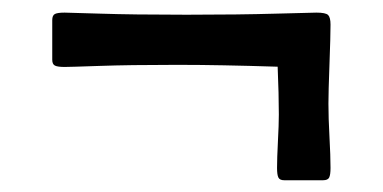

<svg xmlns="http://www.w3.org/2000/svg" viewBox="-20 -373 622 312"><path d="M263.2 -267.6Q190.9 -267.6 142.1 -265.9Q93.3 -264.2 85 -264.2Q73.7 -264.2 69.3 -266.4Q64.9 -268.6 64.9 -275.9V-340.3Q64.9 -348.1 69.3 -350.3Q73.7 -352.5 85 -352.5Q91.3 -352.5 143.8 -350.8Q196.3 -349.1 277.8 -349.1H288.6Q367.7 -349.1 427.7 -350.8Q487.8 -352.5 494.1 -352.5Q509.3 -352.5 513.2 -348.6Q517.1 -344.7 517.1 -333Q517.1 -314 515.4 -268.8Q513.7 -223.6 513.7 -204.6Q513.7 -181.2 515.4 -150.4Q517.1 -119.6 517.1 -100.1Q517.1 -88.9 514.9 -84.5Q512.7 -80.1 504.9 -80.1H441.9Q434.6 -80.1 432.4 -84.5Q430.2 -88.9 430.2 -100.1Q430.2 -115.2 431.6 -142.8Q433.1 -170.4 433.1 -187Q433.1 -218.8 431.2 -264.6Q335.9 -267.6 273.4 -267.6Z"/></svg>

Font: Cooper* SemiBold
Style: Regular
Weight: 600
Designer: Owen Earl
Foundry: indestructible type*
Version: Version 0.001